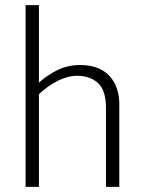

<svg xmlns="http://www.w3.org/2000/svg" viewBox="-20 -730 562 750"><path d="M132 0H80V-710H132V-407Q165 -437 205 -456.5Q245 -476 293 -476Q332 -476 361 -464.5Q390 -453 408.5 -432.5Q427 -412 436.5 -384.5Q446 -357 446 -324V0H394V-308Q394 -377 363 -405.5Q332 -434 281 -434Q245 -434 206 -414.5Q167 -395 132 -362Z"/></svg>

Font: Mukta Malar ExtraLight
Style: Regular
Weight: 275
Designer: Aadarsh Rajan, Girish Dalvi, Yashodeep Gholap
Foundry: Ek Type
Version: Version 2.538;PS 1.000;hotconv 16.6.51;makeotf.lib2.5.65220;